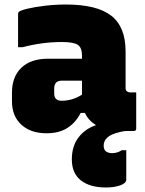

<svg xmlns="http://www.w3.org/2000/svg" viewBox="-20 -580 640 850"><path d="M536 -352V-190Q536 -176 547 -173Q551 -171 555 -171H583V-11Q583 0 572 0H538Q534 0 527 1Q520 2 509 5Q471 14 455 29Q439 44 439 64Q439 83 449.5 90.5Q460 98 476 98Q500 98 519 85H539V215Q539 231 512.5 240.5Q486 250 449 250Q378 250 338 218.5Q298 187 298 126Q298 67 327.5 28.5Q357 -10 405 -26Q371 -47 356 -80H337Q316 -38 279 -14Q242 10 186 10Q116 10 74.5 -28Q33 -66 33 -131V-170Q33 -240 74.5 -280Q116 -320 192 -320H343V-334Q343 -369 324.5 -381.5Q306 -394 254 -394Q167 -394 80 -371H60V-517Q60 -524 63 -527Q70 -534 101.5 -541.5Q133 -549 178.5 -554.5Q224 -560 272 -560Q409 -560 472.5 -510.5Q536 -461 536 -352ZM220 -166Q220 -134 253 -134Q301 -134 343 -161V-223H254Q237 -223 228 -214Q220 -204 220 -190Z"/></svg>

Font: Recursive Mn Lnr St Blk
Style: Regular
Weight: 900
Monospace: yes
Version: Version 1.079;hotconv 1.0.112;makeotfexe 2.5.65598; ttfautoh